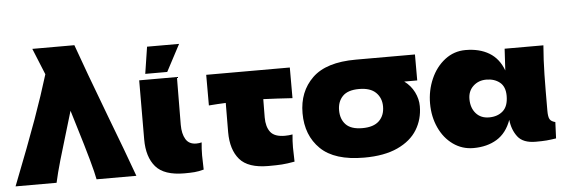

<svg xmlns="http://www.w3.org/2000/svg" viewBox="-50 -937 3247 1105"><g transform="rotate(-5 1573.5 -385.0)"><path d="M408 -780Q458 -638 566 -353Q645 -147 698 0H468Q455 -73 380 -317L353 -406Q346 -381 312 -269Q291 -201 270 -128Q249 -55 237 0H0Q93 -237 142 -373.5Q191 -510 227 -628L165 -780Z M761 -204 762 -546H980L978 -270Q978 -218 997 -186.5Q1016 -155 1058 -155Q1074 -155 1089 -159Q1085 -122 1085 -84Q1085 -66 1087 -2Q1058 6 1033.5 8Q1009 10 975 10Q858 10 809.5 -46.5Q761 -103 761 -204ZM927 -580H800L824 -735H1009Z M1632 -367Q1540 -373 1464 -376L1463 -270Q1463 -216 1486.5 -185.5Q1510 -155 1570 -155Q1593 -155 1614 -159Q1610 -122 1610 -84Q1610 -66 1612 -2Q1568 6 1538 8Q1508 10 1460 10Q1343 10 1294.5 -46.5Q1246 -103 1246 -204L1247 -373Q1200 -371 1149 -367V-544H1632Z M2281 -406Q2318 -379 2338 -339Q2358 -299 2358 -257Q2358 -182 2321 -121.5Q2284 -61 2207 -25.5Q2130 10 2014 10Q1843 10 1762.5 -68.5Q1682 -147 1682 -275Q1682 -400 1762.5 -478Q1843 -556 2014 -556H2020H2356V-406ZM2147 -274Q2147 -323 2115 -354.5Q2083 -386 2018 -386Q1953 -386 1923 -355Q1893 -324 1893 -274Q1893 -222 1923 -191Q1953 -160 2018 -160Q2083 -160 2115 -191Q2147 -222 2147 -274Z M3127 -98 3123 -4Q3091 1 3067.5 3Q3044 5 3005 5Q2932 5 2901 -35.5Q2870 -76 2864 -134Q2837 -59 2780.5 -24.5Q2724 10 2645 10Q2580 10 2528 -27Q2476 -64 2447 -127.5Q2418 -191 2418 -267Q2418 -342 2447 -408.5Q2476 -475 2528.5 -515.5Q2581 -556 2648 -556Q2728 -556 2784 -522.5Q2840 -489 2866 -419L2873 -544H3097Q3090 -460 3088.5 -376Q3087 -292 3087 -166Q3087 -132 3095 -118Q3103 -104 3127 -98ZM2861 -273Q2861 -326 2830 -351Q2799 -376 2752 -376Q2707 -376 2676.5 -347.5Q2646 -319 2646 -273Q2646 -222 2674 -190Q2702 -158 2750 -158Q2799 -158 2830 -185.5Q2861 -213 2861 -273Z"/></g></svg>

Font: Dela Gothic One
Style: Regular
Weight: 400
Designer: aratakana
Foundry: aratakana
Version: Version 1.004